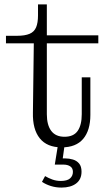

<svg xmlns="http://www.w3.org/2000/svg" viewBox="-20 -657 500 869"><path d="M259 10Q193 10 160 -31Q127 -72 129 -148L133 -461H7V-495H57Q93 -495 114 -504Q135 -513 143.5 -533.5Q152 -554 152 -587V-637H192V-140Q192 -91 212 -64.5Q232 -38 272 -38Q313 -38 331.5 -64.5Q350 -91 350 -140V-307H389V-137Q389 -67 356.5 -28.5Q324 10 259 10ZM192 -461V-497H425V-461ZM258 192Q233 192 210.5 185Q188 178 170 166L184 140Q199 149 217 155.5Q235 162 255 162Q284 162 297 150.5Q310 139 310 121Q310 104 298 96Q286 88 267 88H228L243 -5H273L264 60H276Q293 60 310 65Q327 70 338 83Q349 96 349 120Q349 155 324.5 173.5Q300 192 258 192Z"/></svg>

Font: Montagu Slab 144pt Light
Style: Regular
Weight: 300
Designer: Florian Karsten
Foundry: Florian Karsten
Version: Version 1.000